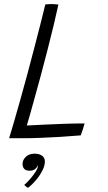

<svg xmlns="http://www.w3.org/2000/svg" viewBox="-20 -668 520 924"><path d="M24 -3Q32.5 -30.5 46.5 -78.5Q60.5 -126.5 77.5 -187.2Q94.5 -248 112 -312.5Q129 -377 145.8 -440.5Q162.5 -504 176 -557.5Q189.5 -611 198 -646.5Q202.5 -647 211 -647.8Q219.5 -648.5 227.5 -648.5Q236.5 -648.5 247 -647.5Q257.5 -646.5 261 -646Q252 -603.5 238.5 -547.5Q225 -491.5 209 -429.2Q193 -367 176.5 -305.2Q160 -243.5 145 -190.5Q133 -147.5 123.8 -114.5Q114.5 -81.5 109 -64Q141 -65.5 188.8 -68Q236.5 -70.5 288.8 -72.2Q341 -74 387 -74Q384 -62.5 378.8 -45.5Q373.5 -28.5 368.5 -16.5Q314 -12 268.5 -9.2Q223 -6.5 183 -5Q142 -3 103.2 -2.8Q64.5 -2.5 24 -3ZM114.5 236Q112 234.5 106 230.2Q100 226 97 221.5Q108.5 212 124 194.5Q139.5 177 151 159Q162.5 141 162.5 129.5Q163 127 162.5 126Q159.5 136 149.8 144.8Q140 153.5 122.5 153.5Q104.5 153.5 96.5 144.5Q88.5 135.5 88.5 121Q88.5 101.5 104.5 86.5Q120.5 71.5 146.5 71.5Q168.5 71.5 182.2 81.2Q196 91 196 109Q196 129.5 183.5 153.8Q171 178 152.2 200Q133.5 222 114.5 236Z"/></svg>

Font: Grandstander ExtraLight
Style: Italic
Weight: 200
Italic angle: -15°
Designer: Tyler Finck
Foundry: Etcetera Type Co
Version: Version 1.200; ttfautohint (v1.8.3)